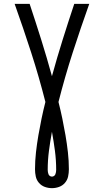

<svg xmlns="http://www.w3.org/2000/svg" viewBox="-20 -755 540 998"><path d="M250 223Q231 223 213 216.5Q195 210 182.5 195.5Q170 181 166 162.5Q162 144 162 125Q162 81 167 36.5Q172 -8 179.5 -51.5Q187 -95 196 -138.5Q205 -182 216 -225Q183 -355 142 -482Q101 -609 56 -735H134Q165 -642 194.5 -548Q224 -454 250 -359Q276 -454 305.5 -548Q335 -642 366 -735H444Q399 -609 358 -482Q317 -355 284 -225Q295 -182 304 -138.5Q313 -95 320.5 -51.5Q328 -8 333 36.5Q338 81 338 125Q338 144 334 162.5Q330 181 317.5 195.5Q305 210 287 216.5Q269 223 250 223ZM250 163Q256 163 261 159.5Q266 156 268 150.5Q270 145 271 139.5Q272 134 272 128Q272 78 265.5 28.5Q259 -21 250 -70Q241 -21 234.5 28.5Q228 78 228 128Q228 134 229 139.5Q230 145 232 150.5Q234 156 239 159.5Q244 163 250 163Z"/></svg>

Font: Iosevka srxl
Style: Regular
Weight: 400
Monospace: yes
Designer: Belleve Invis
Foundry: Belleve Invis
Version: Version 33.0.1; ttfautohint (v1.8.3)